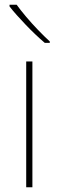

<svg xmlns="http://www.w3.org/2000/svg" viewBox="-20 -786 247 806"><path d="M116 0H90V-528H116ZM50 -766Q65 -745 89 -716.5Q113 -688 140 -660Q167 -632 189 -612V-606H168Q148 -623 127.5 -642.5Q107 -662 87.5 -682.5Q68 -703 50.5 -722.5Q33 -742 20 -759V-766Z"/></svg>

Font: Noto Sans Cham Thin
Style: Regular
Weight: 250
Version: Version 2.002